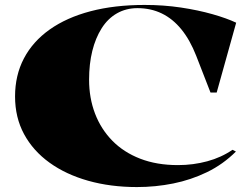

<svg xmlns="http://www.w3.org/2000/svg" viewBox="-20 -743 1018 778"><path d="M936 -129Q884 -77 819 -45.5Q754 -14 682 0.5Q610 15 535 15Q428 15 337.5 -10.5Q247 -36 180.5 -84Q114 -132 77.5 -199.5Q41 -267 41 -352Q41 -438 77 -506.5Q113 -575 181.5 -623.5Q250 -672 347 -697.5Q444 -723 566 -723Q643 -723 713 -712.5Q783 -702 841 -685.5Q899 -669 937 -651L858 -368H833L775 -517Q750 -581 715 -624Q680 -667 635.5 -688.5Q591 -710 537 -710Q491 -710 454 -689Q417 -668 392 -628.5Q367 -589 354 -536.5Q341 -484 341 -420Q341 -346 365 -283Q389 -220 435 -173Q481 -126 548 -100Q615 -74 701 -74Q763 -74 820 -89.5Q877 -105 922 -136Z"/></svg>

Font: Kalnia SemiExpanded SemiBold
Style: Regular
Weight: 600
Width: 6
Designer: Frida Medrano
Foundry: Frida Medrano
Version: Version 1.105